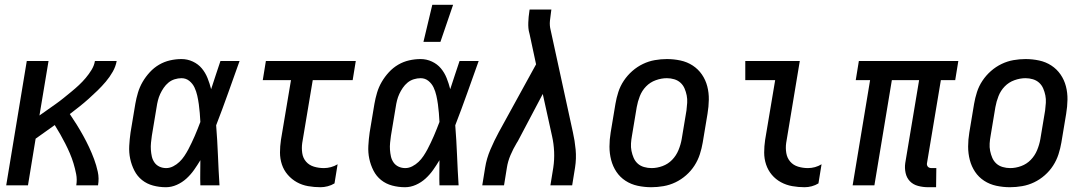

<svg xmlns="http://www.w3.org/2000/svg" viewBox="-20 -775 4540 803"><path d="M6 0 92 -520H183L145 -292Q162 -304 179 -316Q196 -328 213 -340Q230 -352 246 -365Q262 -378 278.5 -391.5Q295 -405 310 -419Q325 -433 338.5 -449Q352 -465 363 -483Q374 -501 377 -520H468Q464 -497 451.5 -475Q439 -453 422.5 -433.5Q406 -414 388 -396.5Q370 -379 351 -362Q332 -345 312.5 -329.5Q293 -314 272 -298Q287 -276 301 -253.5Q315 -231 328 -207.5Q341 -184 352.5 -159.5Q364 -135 373.5 -109.5Q383 -84 389 -56.5Q395 -29 390 0H299Q303 -24 298.5 -47Q294 -70 287.5 -91.5Q281 -113 272 -134Q263 -155 253 -174.5Q243 -194 232 -213.5Q221 -233 209 -252Q189 -238 169 -223.5Q149 -209 129 -195L97 0Z M674 8Q646 8 620 1Q594 -6 574 -22Q554 -38 542 -61.5Q530 -85 524.5 -111Q519 -137 520.5 -165Q522 -193 526 -221L546 -341Q550 -364 557 -387.5Q564 -411 576.5 -432.5Q589 -454 606.5 -473Q624 -492 645.5 -504.5Q667 -517 691 -522.5Q715 -528 739 -528Q764 -528 786.5 -517.5Q809 -507 824 -489Q839 -471 848 -448.5Q857 -426 863 -402Q873 -432 882.5 -461.5Q892 -491 902 -520H982Q958 -453 934 -385.5Q910 -318 884 -251Q889 -188 891.5 -125.5Q894 -63 898 0H818Q817 -26 817.5 -52.5Q818 -79 818 -105Q806 -85 792 -65Q778 -45 760 -28.5Q742 -12 719.5 -2Q697 8 674 8ZM675 -72Q690 -72 704.5 -79.5Q719 -87 730.5 -98Q742 -109 751 -122.5Q760 -136 767.5 -150Q775 -164 781.5 -178Q788 -192 794.5 -206.5Q801 -221 806.5 -235.5Q812 -250 818 -265Q817 -284 815.5 -302.5Q814 -321 811.5 -339Q809 -357 805 -375Q801 -393 793.5 -409Q786 -425 772 -436.5Q758 -448 739 -448Q725 -448 710.5 -443.5Q696 -439 684.5 -429.5Q673 -420 664.5 -407.5Q656 -395 650 -382Q644 -369 640.5 -355Q637 -341 635 -327L615 -207Q613 -193 611.5 -178Q610 -163 611 -148.5Q612 -134 615 -120.5Q618 -107 626 -95.5Q634 -84 647 -78Q660 -72 675 -72Z M1321 8Q1294 8 1268.5 3.5Q1243 -1 1221.5 -13Q1200 -25 1183.5 -44Q1167 -63 1159 -87Q1151 -111 1151 -137Q1151 -163 1155 -190L1197 -440H1079L1092 -520H1468L1455 -440H1288L1244 -177Q1241 -156 1244 -135Q1247 -114 1260 -99Q1273 -84 1293 -78Q1313 -72 1335 -72Q1349 -72 1364 -76Q1379 -80 1392 -88L1379 -8Q1366 0 1350.5 4Q1335 8 1321 8Z M1674 8Q1646 8 1620 1Q1594 -6 1574 -22Q1554 -38 1542 -61.5Q1530 -85 1524.5 -111Q1519 -137 1520.5 -165Q1522 -193 1526 -221L1546 -341Q1550 -364 1557 -387.5Q1564 -411 1576.5 -432.5Q1589 -454 1606.5 -473Q1624 -492 1645.5 -504.5Q1667 -517 1691 -522.5Q1715 -528 1739 -528Q1764 -528 1786.5 -517.5Q1809 -507 1824 -489Q1839 -471 1848 -448.5Q1857 -426 1863 -402Q1873 -432 1882.5 -461.5Q1892 -491 1902 -520H1982Q1958 -453 1934 -385.5Q1910 -318 1884 -251Q1889 -188 1891.5 -125.5Q1894 -63 1898 0H1818Q1817 -26 1817.5 -52.5Q1818 -79 1818 -105Q1806 -85 1792 -65Q1778 -45 1760 -28.5Q1742 -12 1719.5 -2Q1697 8 1674 8ZM1675 -72Q1690 -72 1704.5 -79.5Q1719 -87 1730.5 -98Q1742 -109 1751 -122.5Q1760 -136 1767.5 -150Q1775 -164 1781.5 -178Q1788 -192 1794.5 -206.5Q1801 -221 1806.5 -235.5Q1812 -250 1818 -265Q1817 -284 1815.5 -302.5Q1814 -321 1811.5 -339Q1809 -357 1805 -375Q1801 -393 1793.5 -409Q1786 -425 1772 -436.5Q1758 -448 1739 -448Q1725 -448 1710.5 -443.5Q1696 -439 1684.5 -429.5Q1673 -420 1664.5 -407.5Q1656 -395 1650 -382Q1644 -369 1640.5 -355Q1637 -341 1635 -327L1615 -207Q1613 -193 1611.5 -178Q1610 -163 1611 -148.5Q1612 -134 1615 -120.5Q1618 -107 1626 -95.5Q1634 -84 1647 -78Q1660 -72 1675 -72ZM1751 -600 1788 -755H1875L1822 -600Z M1997 0 2009 -74Q2015 -112 2031 -149.5Q2047 -187 2066 -222L2222 -506L2195 -632Q2195 -633 2194.5 -634Q2194 -635 2194 -636Q2191 -646 2190 -657.5Q2189 -669 2189.5 -681Q2190 -693 2191 -704.5Q2192 -716 2194 -728L2195 -735H2286L2285 -728Q2282 -708 2280 -688Q2278 -668 2283 -649L2376 -222Q2384 -187 2387.5 -149.5Q2391 -112 2385 -74L2373 0H2282L2294 -74Q2299 -107 2297.5 -140.5Q2296 -174 2289 -205L2250 -382L2146 -185Q2145 -183 2143.5 -181Q2142 -179 2141 -177Q2126 -152 2115 -126Q2104 -100 2100 -74L2088 0Z M2704 8Q2675 8 2647 2Q2619 -4 2596 -19Q2573 -34 2558 -56.5Q2543 -79 2536 -106Q2529 -133 2529 -162Q2529 -191 2534 -221L2554 -341Q2558 -365 2566 -390Q2574 -415 2589 -437.5Q2604 -460 2624.5 -478Q2645 -496 2669 -507.5Q2693 -519 2718.5 -523.5Q2744 -528 2769 -528Q2798 -528 2826 -522Q2854 -516 2877 -501Q2900 -486 2915.5 -463.5Q2931 -441 2938 -414Q2945 -387 2944.5 -358Q2944 -329 2939 -299L2919 -179Q2915 -155 2907 -130Q2899 -105 2884.5 -82.5Q2870 -60 2849.5 -42Q2829 -24 2805 -12.5Q2781 -1 2755 3.5Q2729 8 2704 8ZM2705 -72Q2728 -72 2751 -80.5Q2774 -89 2791 -106.5Q2808 -124 2817.5 -147Q2827 -170 2831 -193L2851 -313Q2853 -329 2854 -345Q2855 -361 2852 -376Q2849 -391 2843 -405Q2837 -419 2826 -429Q2815 -439 2800 -443.5Q2785 -448 2769 -448Q2746 -448 2722.5 -439.5Q2699 -431 2682 -413.5Q2665 -396 2656 -373Q2647 -350 2643 -327L2623 -207Q2620 -191 2619 -175Q2618 -159 2621 -144Q2624 -129 2630 -115Q2636 -101 2647 -91Q2658 -81 2673.5 -76.5Q2689 -72 2705 -72Z M3345 8Q3319 8 3293.5 3.5Q3268 -1 3246 -13Q3224 -25 3208 -44Q3192 -63 3184 -87Q3176 -111 3176 -137Q3176 -163 3180 -190L3222 -440H3097V-520H3325L3268 -177Q3265 -156 3268.5 -135Q3272 -114 3285 -99Q3298 -84 3318 -78Q3338 -72 3359 -72Q3374 -72 3388.5 -76Q3403 -80 3416 -88L3403 -8Q3390 0 3375 4Q3360 8 3345 8Z M3895 8H3862Q3840 8 3819.5 2.5Q3799 -3 3785.5 -17Q3772 -31 3767.5 -51.5Q3763 -72 3766 -93L3824 -440H3710L3637 0H3546L3619 -440H3559L3572 -520H3988L3975 -440H3915L3857 -93Q3856 -89 3857 -85Q3858 -81 3860.5 -78Q3863 -75 3867 -73.5Q3871 -72 3876 -72H3896Z M4204 8Q4175 8 4147 2Q4119 -4 4096 -19Q4073 -34 4058 -56.5Q4043 -79 4036 -106Q4029 -133 4029 -162Q4029 -191 4034 -221L4054 -341Q4058 -365 4066 -390Q4074 -415 4089 -437.5Q4104 -460 4124.5 -478Q4145 -496 4169 -507.5Q4193 -519 4218.5 -523.5Q4244 -528 4269 -528Q4298 -528 4326 -522Q4354 -516 4377 -501Q4400 -486 4415.5 -463.5Q4431 -441 4438 -414Q4445 -387 4444.5 -358Q4444 -329 4439 -299L4419 -179Q4415 -155 4407 -130Q4399 -105 4384.5 -82.5Q4370 -60 4349.5 -42Q4329 -24 4305 -12.5Q4281 -1 4255 3.5Q4229 8 4204 8ZM4205 -72Q4228 -72 4251 -80.5Q4274 -89 4291 -106.5Q4308 -124 4317.5 -147Q4327 -170 4331 -193L4351 -313Q4353 -329 4354 -345Q4355 -361 4352 -376Q4349 -391 4343 -405Q4337 -419 4326 -429Q4315 -439 4300 -443.5Q4285 -448 4269 -448Q4246 -448 4222.5 -439.5Q4199 -431 4182 -413.5Q4165 -396 4156 -373Q4147 -350 4143 -327L4123 -207Q4120 -191 4119 -175Q4118 -159 4121 -144Q4124 -129 4130 -115Q4136 -101 4147 -91Q4158 -81 4173.5 -76.5Q4189 -72 4205 -72Z"/></svg>

Font: Iosevka Term Curly Md Obl
Style: Regular
Weight: 500
Italic angle: -9°
Designer: Belleve Invis
Foundry: Belleve Invis
Version: Version 32.3.0